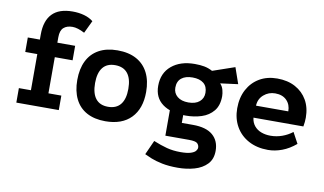

<svg xmlns="http://www.w3.org/2000/svg" viewBox="-88 -877 2222 1318"><g transform="rotate(10 1022.5 -217.5)"><path d="M131 -490Q131 -585 178 -634Q225 -683 320 -683Q364 -683 401 -672.5Q438 -662 464 -641L422 -553Q373 -579 337 -579Q298 -579 275.5 -559Q253 -539 253 -492V-454H377V-353H253V-101H343V0H47V-101H131V-353H47V-454H131Z M670 -474Q748 -474 802 -444.5Q856 -415 884 -359.5Q912 -304 912 -226Q912 -110 849 -45Q786 20 670 20Q594 20 540.5 -9Q487 -38 459.5 -93.5Q432 -149 432 -226Q432 -304 459.5 -359.5Q487 -415 540.5 -444.5Q594 -474 670 -474ZM671 -371Q614 -371 585 -334Q556 -297 556 -226Q556 -155 585 -118Q614 -81 671 -81Q729 -81 758.5 -118Q788 -155 788 -226Q788 -297 758.5 -334Q729 -371 671 -371Z M1207 -114Q1103 -114 1044.5 -157.5Q986 -201 986 -283Q986 -372 1047 -423Q1108 -474 1208 -474Q1246 -474 1275 -468.5Q1304 -463 1332 -448L1486 -501L1525 -389L1402 -373Q1419 -355 1425 -331Q1431 -307 1431 -289Q1431 -224 1399.5 -185.5Q1368 -147 1317 -130.5Q1266 -114 1207 -114ZM1215 248Q1152 248 1106 238.5Q1060 229 1029 216.5Q998 204 980 195L1025 95Q1076 116 1119.5 127.5Q1163 139 1215 139Q1261 139 1286 131Q1311 123 1320.5 111Q1330 99 1330 88Q1330 71 1317.5 58.5Q1305 46 1257 46H1094V-148L1190 -130V-60H1268Q1360 -60 1406 -20.5Q1452 19 1452 89Q1452 147 1418.5 182Q1385 217 1331 232.5Q1277 248 1215 248ZM1209 -206Q1259 -206 1286.5 -229.5Q1314 -253 1314 -291Q1314 -335 1286.5 -357.5Q1259 -380 1209 -380Q1160 -380 1132 -357.5Q1104 -335 1104 -291Q1104 -253 1132 -229.5Q1160 -206 1209 -206Z M1997 -56Q1951 -17 1901.5 1.5Q1852 20 1804 20Q1726 20 1668 -11.5Q1610 -43 1578.5 -98.5Q1547 -154 1547 -225Q1547 -300 1577 -356Q1607 -412 1660 -443Q1713 -474 1783 -474Q1856 -474 1909.5 -445Q1963 -416 1992.5 -364.5Q2022 -313 2022 -243Q2022 -230 2020.5 -213Q2019 -196 2016 -181H1668Q1672 -147 1691 -124Q1710 -101 1739.5 -90Q1769 -79 1804 -79Q1846 -79 1885 -93Q1924 -107 1956 -132ZM1896 -265Q1896 -312 1867 -341.5Q1838 -371 1787 -371Q1741 -371 1707 -341.5Q1673 -312 1671 -265Z"/></g></svg>

Font: Podkova ExtraBold
Style: Regular
Weight: 800
Designer: Ilya Yudin
Foundry: Cyreal (www.cyreal.org)
Version: Version 2.103